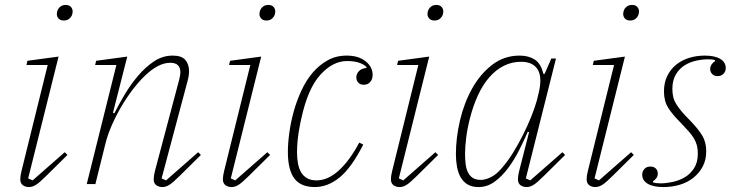

<svg xmlns="http://www.w3.org/2000/svg" viewBox="-20 -745 2963 777"><path d="M97 12Q83 12 72.5 4.5Q62 -3 62 -20Q62 -33 67 -53L173 -482H87L91 -499L217 -516L94 -23L112 -15L242 -129L253 -118L169 -35Q140 -6 125.5 3Q111 12 97 12ZM238 -662Q224 -662 217 -670Q210 -678 210 -688Q210 -698 214 -706Q218 -714 226 -719.5Q234 -725 246 -725Q260 -725 267 -717Q274 -709 274 -699Q274 -689 270 -681Q266 -673 258 -667.5Q250 -662 238 -662Z M637 12Q623 12 612.5 4.5Q602 -3 602 -20Q602 -33 607 -53L705 -422Q710 -442 710 -452Q710 -491 669 -491Q621 -491 566 -438Q542 -415 517.5 -383Q493 -351 471.5 -314.5Q450 -278 433 -239.5Q416 -201 407 -165L366 0H331L451 -482H365L369 -499L495 -516L437 -288L443 -287Q460 -321 484 -361.5Q508 -402 538 -437.5Q568 -473 603 -496.5Q638 -520 679 -520Q715 -520 730 -502.5Q745 -485 745 -457Q745 -439 739 -417L634 -23L652 -15L782 -129L793 -118L709 -35Q680 -6 665.5 3Q651 12 637 12Z M917 12Q903 12 892.5 4.5Q882 -3 882 -20Q882 -33 887 -53L993 -482H907L911 -499L1037 -516L914 -23L932 -15L1062 -129L1073 -118L989 -35Q960 -6 945.5 3Q931 12 917 12ZM1058 -662Q1044 -662 1037 -670Q1030 -678 1030 -688Q1030 -698 1034 -706Q1038 -714 1046 -719.5Q1054 -725 1066 -725Q1080 -725 1087 -717Q1094 -709 1094 -699Q1094 -689 1090 -681Q1086 -673 1078 -667.5Q1070 -662 1058 -662Z M1254 12Q1197 12 1171 -23Q1145 -58 1145 -130Q1145 -166 1151 -209Q1157 -252 1169 -295Q1181 -338 1200 -379Q1219 -420 1245.5 -451Q1272 -482 1306 -501Q1340 -520 1383 -520Q1431 -520 1459.5 -497Q1488 -474 1488 -442Q1488 -424 1478 -413Q1468 -402 1452 -402Q1438 -402 1430 -410.5Q1422 -419 1422 -432Q1422 -446 1432.5 -457Q1443 -468 1463 -470V-474Q1452 -485 1432.5 -491.5Q1413 -498 1384 -498Q1327 -498 1276.5 -442.5Q1226 -387 1200 -268Q1198 -260 1195 -245.5Q1192 -231 1189 -212Q1186 -193 1184 -171.5Q1182 -150 1182 -128Q1182 -106 1185.5 -85.5Q1189 -65 1197.5 -49.5Q1206 -34 1221.5 -24.5Q1237 -15 1261 -15Q1307 -15 1351 -55Q1395 -95 1434 -168L1450 -160Q1403 -67 1355 -27.5Q1307 12 1254 12Z M1597 12Q1583 12 1572.5 4.5Q1562 -3 1562 -20Q1562 -33 1567 -53L1673 -482H1587L1591 -499L1717 -516L1594 -23L1612 -15L1742 -129L1753 -118L1669 -35Q1640 -6 1625.5 3Q1611 12 1597 12ZM1738 -662Q1724 -662 1717 -670Q1710 -678 1710 -688Q1710 -698 1714 -706Q1718 -714 1726 -719.5Q1734 -725 1746 -725Q1760 -725 1767 -717Q1774 -709 1774 -699Q1774 -689 1770 -681Q1766 -673 1758 -667.5Q1750 -662 1738 -662Z M1917 12Q1890 12 1872.5 1.5Q1855 -9 1844.5 -27Q1834 -45 1829.5 -69.5Q1825 -94 1825 -121Q1825 -187 1841.5 -257.5Q1858 -328 1890.5 -386.5Q1923 -445 1971.5 -482.5Q2020 -520 2083 -520Q2119 -520 2144 -504Q2169 -488 2179 -446H2184L2211 -508H2230L2108 -23L2126 -15L2256 -129L2267 -118L2183 -35Q2154 -6 2139.5 3Q2125 12 2111 12Q2097 12 2086.5 4.5Q2076 -3 2076 -20Q2076 -33 2081 -53L2121 -210L2116 -212Q2101 -177 2081 -137.5Q2061 -98 2036.5 -65Q2012 -32 1982 -10Q1952 12 1917 12ZM1926 -17Q1944 -17 1966.5 -28Q1989 -39 2010 -64Q2034 -91 2056 -126.5Q2078 -162 2097 -200Q2116 -238 2130.5 -274.5Q2145 -311 2153 -340L2158 -361Q2176 -429 2157 -462Q2138 -495 2089 -495Q2051 -495 2018.5 -478.5Q1986 -462 1960 -432Q1934 -402 1914.5 -360Q1895 -318 1882 -267Q1871 -224 1866.5 -187Q1862 -150 1862 -121Q1862 -99 1864.5 -80Q1867 -61 1874 -47Q1881 -33 1893.5 -25Q1906 -17 1926 -17Z M2389 12Q2375 12 2364.5 4.5Q2354 -3 2354 -20Q2354 -33 2359 -53L2465 -482H2379L2383 -499L2509 -516L2386 -23L2404 -15L2534 -129L2545 -118L2461 -35Q2432 -6 2417.5 3Q2403 12 2389 12ZM2530 -662Q2516 -662 2509 -670Q2502 -678 2502 -688Q2502 -698 2506 -706Q2510 -714 2518 -719.5Q2526 -725 2538 -725Q2552 -725 2559 -717Q2566 -709 2566 -699Q2566 -689 2562 -681Q2558 -673 2550 -667.5Q2542 -662 2530 -662Z M2665 12Q2623 12 2601 -1.5Q2579 -15 2579 -38Q2579 -52 2588 -61.5Q2597 -71 2612 -71Q2626 -71 2634 -63Q2642 -55 2642 -42Q2642 -32 2636 -24Q2630 -16 2622 -11L2623 -7Q2628 -5 2636 -4Q2644 -3 2653 -3Q2675 -3 2701.5 -8.5Q2728 -14 2751 -27.5Q2774 -41 2789 -64.5Q2804 -88 2804 -123Q2804 -141 2800.5 -155.5Q2797 -170 2788.5 -184.5Q2780 -199 2766 -214.5Q2752 -230 2732 -251Q2701 -282 2684 -309Q2667 -336 2667 -375Q2667 -410 2680 -437Q2693 -464 2715.5 -482.5Q2738 -501 2768 -510.5Q2798 -520 2832 -520Q2873 -520 2895 -506.5Q2917 -493 2917 -470Q2917 -456 2908 -446.5Q2899 -437 2884 -437Q2870 -437 2862 -445.5Q2854 -454 2854 -466Q2854 -476 2860 -484.5Q2866 -493 2874 -498L2873 -502Q2864 -505 2846 -505Q2823 -505 2797.5 -499.5Q2772 -494 2750.5 -480.5Q2729 -467 2715 -443.5Q2701 -420 2701 -385Q2701 -367 2704.5 -352.5Q2708 -338 2716.5 -324Q2725 -310 2738.5 -294Q2752 -278 2773 -257Q2805 -224 2821.5 -197Q2838 -170 2838 -133Q2838 -98 2824 -71.5Q2810 -45 2786.5 -26Q2763 -7 2731.5 2.5Q2700 12 2665 12Z"/></svg>

Font: IBM Plex Serif ExtraLight
Style: Italic
Weight: 200
Italic angle: -14°
Designer: Mike Abbink, Paul van der Laan, Pieter van Rosmalen
Foundry: Bold Monday
Version: Version 2.5